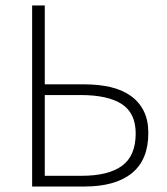

<svg xmlns="http://www.w3.org/2000/svg" viewBox="-20 -679 608 699"><path d="M97 0V-659H143V-372H285Q339 -372 382 -362Q425 -352 456 -330Q487 -308 503.5 -274.5Q520 -241 520 -195Q520 -97 460 -48.5Q400 0 288 0ZM143 -39H277Q375 -39 424.5 -75.5Q474 -112 474 -193Q474 -267 423.5 -300Q373 -333 273 -333H143Z"/></svg>

Font: CV Source Sans Light
Style: Regular
Weight: 300
Designer: Paul D. Hunt
Foundry: Adobe Systems Incorporated
Version: Version 3.001